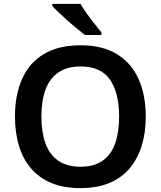

<svg xmlns="http://www.w3.org/2000/svg" viewBox="-20 -958 827 988"><path d="M730 -358Q730 -275 709 -207.5Q688 -140 646.5 -91Q605 -42 542 -16Q479 10 394 10Q307 10 244 -16.5Q181 -43 139.5 -91.5Q98 -140 77.5 -208Q57 -276 57 -359Q57 -469 93.5 -551.5Q130 -634 205 -679.5Q280 -725 395 -725Q507 -725 581.5 -679.5Q656 -634 693 -551.5Q730 -469 730 -358ZM193 -358Q193 -278 214 -220Q235 -162 280 -131Q325 -100 394 -100Q464 -100 508 -131Q552 -162 572.5 -220Q593 -278 593 -358Q593 -479 546.5 -547.5Q500 -616 395 -616Q325 -616 280 -585Q235 -554 214 -496Q193 -438 193 -358ZM394 -938Q407 -916 426.5 -888.5Q446 -861 466.5 -835.5Q487 -810 502 -791V-778H417Q399 -792 375 -811.5Q351 -831 327 -852.5Q303 -874 282 -894Q261 -914 249 -928V-938Z"/></svg>

Font: Noto Sans Khmer SemiBold
Style: Regular
Weight: 600
Version: Version 2.003